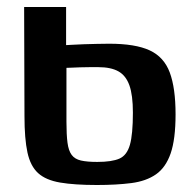

<svg xmlns="http://www.w3.org/2000/svg" viewBox="-20 -525 559 549"><path d="M257 4Q193 4 152 -3Q111 -10 89 -30Q67 -50 58.5 -89Q50 -128 50 -193L49 -505H169V-396Q174 -396 187.5 -397Q201 -398 219.5 -398.5Q238 -399 257 -399.5Q276 -400 292 -400Q367 -400 408 -381Q449 -362 465.5 -317.5Q482 -273 482 -198Q482 -127 468 -86.5Q454 -46 426 -26.5Q398 -7 355.5 -1.5Q313 4 257 4ZM258 -62Q300 -62 321.5 -71.5Q343 -81 351.5 -111Q360 -141 360 -203Q360 -253 350 -281Q340 -309 318.5 -321Q297 -333 261 -333Q251 -333 237 -333Q223 -333 209 -332.5Q195 -332 184.5 -331.5Q174 -331 170 -331V-177Q170 -140 173 -117Q176 -94 185 -82Q194 -70 211.5 -66Q229 -62 258 -62Z"/></svg>

Font: Genos SemiBold
Style: Regular
Weight: 600
Designer: Robert E. Leuschke
Foundry: Robert E. Leuschke
Version: Version 1.010